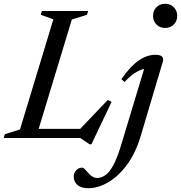

<svg xmlns="http://www.w3.org/2000/svg" viewBox="-40 -728 956 1013"><path d="M339 -625 164 -48H383L529 -201L548.5 -190L442.5 33H432L383.5 0H-20.5L-14.5 -20L65.5 -45L241.5 -626L175 -650L181 -670H425L419 -650ZM767.5 -644Q767.5 -671.5 785.2 -689.8Q803 -708 831 -708Q859 -708 877 -689.8Q895 -671.5 895 -644Q895 -617 877 -598.8Q859 -580.5 831 -580.5Q803 -580.5 785.2 -598.8Q767.5 -617 767.5 -644ZM702 -9Q675.5 80 630.2 141Q585 202 531.5 233.5Q478 265 426 265Q387.5 265 368.2 247.5Q349 230 349 205Q349 184 362 170.2Q375 156.5 393.5 156.5Q398.5 156.5 405 162.2Q411.5 168 423.5 182.5Q447.5 211 472.5 211Q495 211 516.2 196Q537.5 181 558 143.5Q578.5 106 599 37.5L720.5 -364.5Q669 -352.5 617 -295L600.5 -310.5Q648 -379 692 -409Q736 -439 779.5 -439Q829.5 -439 819 -402.5Z"/></svg>

Font: Newsreader Text Medium
Style: Italic
Weight: 500
Italic angle: -17°
Designer: Hugues Gentile
Foundry: Production Type
Version: Version 1.001